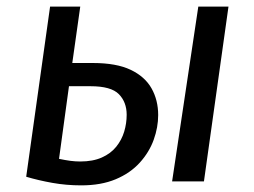

<svg xmlns="http://www.w3.org/2000/svg" viewBox="-20 -547 766 579"><path d="M578 -527H669L595 0H499ZM198 -357H260Q331 -357 374 -336.5Q417 -316 437 -280.5Q457 -245 457 -200Q457 -163 443.5 -125.5Q430 -88 401.5 -56.5Q373 -25 329 -6.5Q285 12 225 12Q180 12 138 4.5Q96 -3 59 -14L131 -527H222ZM222 -60Q260 -60 287 -72Q314 -84 330.5 -104.5Q347 -125 354.5 -150Q362 -175 362 -201Q362 -239 338.5 -263Q315 -287 253 -287H188L158 -68Q177 -64 192 -62Q207 -60 222 -60Z"/></svg>

Font: Fira Sans Variable
Style: Italic
Weight: 397
Italic angle: -8°
Designer: Carrois Corporate & Edenspiekermann AG
Foundry: Carrois Corporate GbR & Edenspiekermann AG
Version: Version 4.202